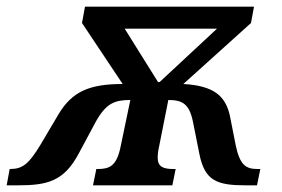

<svg xmlns="http://www.w3.org/2000/svg" viewBox="-74 -556 847 576"><path d="M-54 0H-22C67 0 117 -11 162 -95L214 -192C245 -247 271 -256 317 -256L288 -117C276 -57 254 -49 219 -49H215L205 0H443L453 -49H447C416 -49 399 -55 399 -84C399 -92 400 -102 403 -115L431 -256C474 -256 494 -244 505 -190L524 -95C540 -13 577 0 664 0H697L707 -49H698C662 -49 645 -63 633 -121L616 -207C603 -270 565 -299 476 -304L679 -487L688 -536H181L172 -487L294 -304C195 -304 143 -282 102 -214L47 -121C13 -65 -6 -49 -43 -49H-45ZM400 -310 300 -470H577L405 -310Z"/></svg>

Font: Noto Serif SemiBold
Style: Italic
Weight: 600
Italic angle: -12°
Designer: Monotype Design Team
Foundry: Monotype Imaging Inc.
Version: Version 2.014